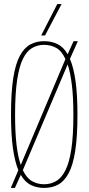

<svg xmlns="http://www.w3.org/2000/svg" viewBox="-20 -912 435 942"><path d="M53 10H33L70 -77Q53 -118 43.5 -184.5Q34 -251 34 -349Q34 -458 45 -528.5Q56 -599 77.5 -638.5Q99 -678 129 -694Q159 -710 196 -710Q232 -710 261.5 -696Q291 -682 312 -646L341 -710H362L323 -623Q341 -582 350.5 -515Q360 -448 360 -350Q360 -241 349 -171Q338 -101 316.5 -61.5Q295 -22 265 -6Q235 10 196 10Q161 10 132 -4Q103 -18 82 -54ZM54 -349Q54 -263 61 -202.5Q68 -142 82 -103L301 -622Q283 -662 256 -677Q229 -692 196 -692Q164 -692 137.5 -676.5Q111 -661 92.5 -623.5Q74 -586 64 -519Q54 -452 54 -349ZM196 -8Q229 -8 255.5 -23.5Q282 -39 301 -76.5Q320 -114 330 -180Q340 -246 340 -349Q340 -436 332.5 -496.5Q325 -557 312 -596L92 -77Q111 -38 137.5 -23Q164 -8 196 -8ZM182 -738 261 -892H282L201 -738Z"/></svg>

Font: Georama Condensed Thin
Style: Regular
Weight: 100
Width: 3
Designer: Jean-Baptiste Levee
Foundry: Production Type
Version: Version 1.000